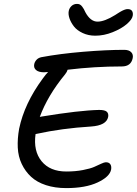

<svg xmlns="http://www.w3.org/2000/svg" viewBox="-20 -967 708 994"><path d="M473.1 -782.2Q437.5 -782.2 408.2 -795.9Q378.9 -809.6 363 -829.8Q347.2 -850.1 339.8 -871.6Q332.5 -893.1 335.9 -910.2Q338.9 -925.3 350.3 -936Q361.8 -946.8 378.9 -946.8Q387.2 -946.8 393.6 -943.6Q399.9 -940.4 405.8 -932.4Q411.6 -924.3 414.1 -919.7Q416.5 -915 421.9 -903.8Q448.2 -855 484.9 -855Q521 -855 576.2 -889.2Q578.1 -890.6 585.9 -895.5Q593.8 -900.4 596.4 -902.1Q599.1 -903.8 605.5 -907.5Q611.8 -911.1 615.2 -912.6Q618.7 -914.1 623.8 -916.3Q628.9 -918.5 633.1 -919.2Q637.2 -919.9 641.1 -919.9Q657.2 -919.9 663.6 -910.2Q669.9 -900.4 667 -884.8Q663.6 -865.7 636 -842Q608.4 -818.4 563.2 -800.3Q518.1 -782.2 473.1 -782.2ZM168.9 -273.9Q167 -272.9 164.1 -272.9Q151.9 -185.5 195.3 -132.3Q238.8 -79.1 323.2 -79.1Q370.6 -79.1 409.4 -86.7Q448.2 -94.2 467.8 -103Q487.3 -111.8 503.7 -119.4Q520 -127 527.8 -127Q544.4 -127 551.3 -116.5Q558.1 -106 555.2 -88.9Q547.9 -51.8 485.4 -22.5Q422.9 6.8 323.2 6.8Q264.6 6.8 217.8 -8.5Q170.9 -23.9 140.9 -51.8Q110.8 -79.6 92.5 -118.2Q74.2 -156.7 72 -202.9Q69.8 -249 79.1 -300.8Q106.4 -431.6 201.2 -560.1Q217.3 -582.5 229 -594.2Q217.3 -592.8 208 -592.8Q179.7 -592.8 166.5 -604.5Q153.3 -616.2 157.2 -634.8Q159.7 -647 168.9 -657.2Q178.2 -667.5 193.8 -670.9Q290.5 -689 411.1 -699Q531.7 -709 623 -709Q647.5 -709 659.2 -696.8Q670.9 -684.6 667 -666Q658.2 -623 610.8 -623Q470.2 -623 330.1 -606Q327.1 -594.7 316.9 -582Q226.6 -472.2 186 -361.8Q189 -361.8 196.8 -363.8Q389.6 -395.5 493.2 -397.9Q522.5 -397.9 532.7 -388.7Q543 -379.4 540 -361.8Q531.2 -317.4 451.2 -312Q300.3 -302.7 168.9 -273.9Z"/></svg>

Font: Shantell Sans Normal
Style: Italic
Weight: 400
Italic angle: -11.31°
Designer: Stephen Nixon, Anya Danilova, Shantell Martin
Foundry: Arrow Type
Version: Version 1.006;[559af2be0]